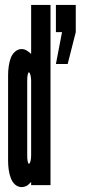

<svg xmlns="http://www.w3.org/2000/svg" viewBox="-20 -755 362 783"><path d="M186 -735H107V-535C96 -545 84 -555 68 -555C47 -555 31 -537 24 -519C16 -498 13 -471 13 -448V-99C13 -76 16 -49 24 -29C31 -9 47 8 68 8C76 8 86 5 92 1C95 -1 104 -10 107 -13V0H186ZM289 -735H208V-624H233L208 -494H256L289 -624ZM107 -120C107 -101 102 -87 98 -87C94 -87 91 -101 91 -120V-427C91 -446 94 -460 98 -460C102 -460 107 -443 107 -427Z"/></svg>

Font: League Gothic Condensed
Style: Regular
Weight: 400
Width: 3
Designer: Tyler Finck
Foundry: The League of Moveable Type
Version: Version 1.001;PS 001.001;hotconv 1.0.56;makeotf.lib2.0.21325